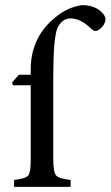

<svg xmlns="http://www.w3.org/2000/svg" viewBox="-20 -730 432 750"><path d="M54 -438H100V-459Q100 -503 111 -538Q131 -607 190 -657Q243 -703 301 -710Q356 -709 382 -677Q392 -666 392 -654Q392 -648 389 -641Q384 -626 365 -613Q351 -604 338 -616Q296 -658 256 -658Q223 -658 205 -622Q188 -585 188 -425V-112Q188 -57 199 -45Q209 -32 256 -27V0H35V-27Q79 -32 90 -44Q100 -56 100 -104V-397H31L27 -408Z"/></svg>

Font: Shafarik
Style: Regular
Weight: 400
Version: Version 1.001; ttfautohint (v1.8.4.7-5d5b)